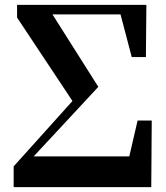

<svg xmlns="http://www.w3.org/2000/svg" viewBox="-20 -767 679 787"><path d="M36 0H600L602 -273H544L510 -126H118L239 -256L383 -411L195 -708H474L520 -533H578L580 -747H50V-695L277 -353L36 -85Z"/></svg>

Font: GenKiMin2 TW H
Style: Regular
Weight: 900
Version: Version 2.100;PS 2.1;hotconv 16.6.51;makeotf.lib2.5.65220 DE